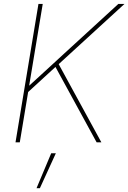

<svg xmlns="http://www.w3.org/2000/svg" viewBox="-20 -748 674 1009"><path d="M125 -261.7 119.6 -285.2Q154.3 -316.9 186 -345.9Q217.8 -375 249.5 -404.1Q281.2 -433.1 315.4 -464.8L602.1 -727.5H634.3L281.2 -404.3L274.4 -398.9ZM61.5 0 182.1 -727.5H204.6L161.6 -468.8L131.8 -289.1L129.4 -273.4L84 0ZM487.8 0 267.6 -403.3 285.6 -416 512.7 0ZM171.9 241.2 249 57.6H273.4L189.5 241.2Z"/></svg>

Font: Inter 18pt Thin
Style: Italic
Weight: 250
Italic angle: -9.3988°
Version: Version 4.001;git-66647c0bb